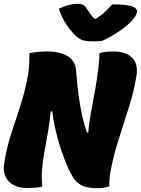

<svg xmlns="http://www.w3.org/2000/svg" viewBox="-26 -981 742 1011"><path d="M197 2Q178 6 158 7.5Q138 9 117 9Q53 9 20 -26.5Q-13 -62 -4 -120Q8 -199 31.5 -272Q55 -345 80.5 -422Q106 -499 122 -589Q127 -620 128 -647Q129 -674 129 -701Q148 -705 172 -707.5Q196 -710 220 -710Q291 -710 331.5 -684.5Q372 -659 375 -605Q383 -500 397 -421Q411 -342 432 -283L439 -284Q442 -330 453.5 -391Q465 -452 476 -513Q484 -560 490.5 -610.5Q497 -661 498 -701Q512 -706 532.5 -708Q553 -710 569 -710Q637 -710 669.5 -677.5Q702 -645 693 -585Q681 -506 654.5 -421.5Q628 -337 600 -250.5Q572 -164 556 -79Q552 -58 550.5 -34.5Q549 -11 550 0Q522 10 489 10Q440 10 412 -1.5Q384 -13 367 -35Q348 -60 324.5 -115.5Q301 -171 280 -244Q259 -317 249 -395L241 -394Q236 -341 226.5 -286.5Q217 -232 205 -164Q198 -122 195 -81.5Q192 -41 197 2ZM512 -766Q502 -765 487.5 -764Q473 -763 465 -763Q434 -763 412.5 -768.5Q391 -774 367 -798Q341 -825 319.5 -858.5Q298 -892 284 -935Q313 -949 336.5 -955Q360 -961 385 -961Q405 -961 415.5 -953Q426 -945 436 -928Q443 -916 451 -905Q459 -894 472 -882H479Q511 -903 531.5 -923Q552 -943 565 -958H571Q625 -958 652.5 -952Q680 -946 689 -936.5Q698 -927 695 -916Q693 -906 685 -893Q677 -880 660 -863Q631 -835 590.5 -809Q550 -783 512 -766Z"/></svg>

Font: Recursive Sn Csl St XBk
Style: Italic
Weight: 1000
Italic angle: -15°
Version: Version 1.085;hotconv 1.1.0;makeotfexe 2.6.0; ttfautohint (v